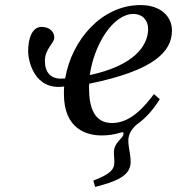

<svg xmlns="http://www.w3.org/2000/svg" viewBox="-20 -522 698 757"><path d="M91 -320C91 -281 116 -164 233 -181C232 -171 232 -162 232 -152C232 -12 323 12 381 12C404 12 430 9 455 1C462 -1 467 -2 467 4C467 26 429 36 429 80C429 92 431 105 431 116C431 147 415 164 348 190L355 215C437 194 495 172 495 117C495 81 486 64 486 31C486 11 496 -11 519 -31C551 -53 582 -86 610 -131L587 -151C551 -104 497 -37 422 -37C352 -37 331 -97 331 -176C331 -181 331 -185 332 -192C587 -244 658 -318 658 -402C658 -455 616 -502 534 -502C381 -502 263 -365 237 -213C177 -205 157 -240 157 -282C157 -330 194 -351 194 -374C194 -398 174 -416 144 -416C106 -416 91 -369 91 -320ZM334 -226C351 -347 426 -467 506 -467C541 -467 564 -443 564 -408C564 -338 503 -262 334 -226Z"/></svg>

Font: Heuristica
Style: Italic
Weight: 400
Italic angle: -13°
Version: Version 1.0.1